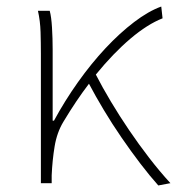

<svg xmlns="http://www.w3.org/2000/svg" viewBox="-20 -560 541 587"><path d="M464 7Q438 -22 409 -60Q380 -98 351.5 -139.5Q323 -181 297.5 -223.5Q272 -266 252 -304Q213 -253 174 -188Q154 -155 147 -112.5Q140 -70 138 -24V0H105V-396Q105 -428 104 -462Q103 -496 96 -527H132Q137 -509 139 -475.5Q141 -442 141 -409V-191H145Q178 -252 218.5 -309Q259 -366 302.5 -412.5Q346 -459 390 -492.5Q434 -526 473 -540L477 -504Q431 -486 379 -442Q327 -398 273 -332Q293 -293 319 -249.5Q345 -206 374.5 -162.5Q404 -119 436 -77.5Q468 -36 501 0Z"/></svg>

Font: Kinto Sans Thin
Style: Regular
Weight: 100
Designer: Authors: Ryoko NISHIZUKA  (kana & ideographs); Paul D. Hunt (Latin, Greek & Cyrillic); Wenlong ZHANG  (bopomofo); Sandol
Foundry: Adobe Systems Incorporated, ookami Inc.
Version: Version 0.001